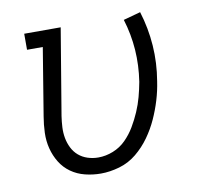

<svg xmlns="http://www.w3.org/2000/svg" viewBox="-66 -605 731 684"><g transform="rotate(-10 300.0 -263.0)"><path d="M246 8Q217 8 189 1Q161 -6 138.5 -22Q116 -38 101.5 -61.5Q87 -85 80 -112.5Q73 -140 74 -169.5Q75 -199 80 -228L120 -472H63V-530H195L143 -218Q140 -198 139 -178Q138 -158 141.5 -139Q145 -120 153.5 -103Q162 -86 176 -74Q190 -62 208.5 -56Q227 -50 247 -50Q274 -50 300.5 -60.5Q327 -71 347 -91Q367 -111 381.5 -135.5Q396 -160 407 -185.5Q418 -211 425 -237Q432 -263 437 -290Q446 -349 442 -405.5Q438 -462 421 -517L483 -534Q502 -473 506.5 -409.5Q511 -346 500 -281Q495 -247 485 -214Q475 -181 460.5 -149Q446 -117 425 -87.5Q404 -58 376 -35Q348 -12 313.5 -2Q279 8 246 8Z"/></g></svg>

Font: Iosevka Curly Slab LtEx
Style: Italic
Weight: 300
Width: 7
Italic angle: -9°
Monospace: yes
Designer: Belleve Invis
Foundry: Belleve Invis
Version: Version 11.1.0; ttfautohint (v1.8.3)